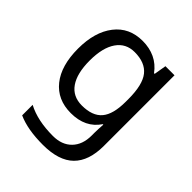

<svg xmlns="http://www.w3.org/2000/svg" viewBox="-216 -677 1047 1047"><g transform="rotate(45 307.5 -153.0)"><path d="M275 -546Q328 -546 370.5 -526Q413 -506 443 -465H448L460 -536H530V9Q530 124 471.5 182Q413 240 290 240Q172 240 97 206V125Q176 167 295 167Q364 167 403.5 126.5Q443 86 443 16V-5Q443 -17 444 -39.5Q445 -62 446 -71H442Q388 10 276 10Q172 10 113.5 -63Q55 -136 55 -267Q55 -395 113.5 -470.5Q172 -546 275 -546ZM287 -472Q220 -472 183 -418.5Q146 -365 146 -266Q146 -167 182.5 -114.5Q219 -62 289 -62Q370 -62 407 -105.5Q444 -149 444 -246V-267Q444 -377 406 -424.5Q368 -472 287 -472Z"/></g></svg>

Font: Noto Sans Hebrew Droid SemiBold
Style: Regular
Weight: 600
Designer: Monotype Design Team
Foundry: Monotype Imaging Inc.
Version: Version 1.100; ttfautohint (v1.8.4.7-5d5b)